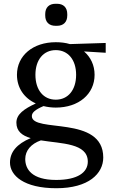

<svg xmlns="http://www.w3.org/2000/svg" viewBox="-20 -740 606 1019"><path d="M276 -211C211 -211 168 -262 168 -343C168 -423 211 -474 276 -474C341 -474 384 -423 384 -343C384 -262 341 -211 276 -211ZM33 123C33 191 106 259 279 259C451 259 528 181 528 96C528 -131 149 -32 149 -124C149 -142 166 -158 211 -177C231 -172 253 -169 276 -169C398 -169 482 -241 482 -343C482 -394 461 -437 426 -467L541 -460V-512L351 -506C328 -513 303 -516 276 -516C155 -516 70 -445 70 -343C70 -274 108 -219 170 -191C108 -162 67 -134 67 -89C67 -43 98 -20 143 -7C69 24 33 67 33 123ZM114 104C114 59 145 23 197 5C306 23 446 19 446 118C446 175 392 215 278 215C148 215 114 157 114 104ZM220 -658C220 -623 240 -603 275 -603H282C317 -603 337 -623 337 -658V-665C337 -700 317 -720 282 -720H275C240 -720 220 -700 220 -665Z"/></svg>

Font: LT Superior Serif Medium
Style: Regular
Weight: 500
Designer: Daniel Lyons
Foundry: LyonsType
Version: Version 2.120;FEAKit 1.0